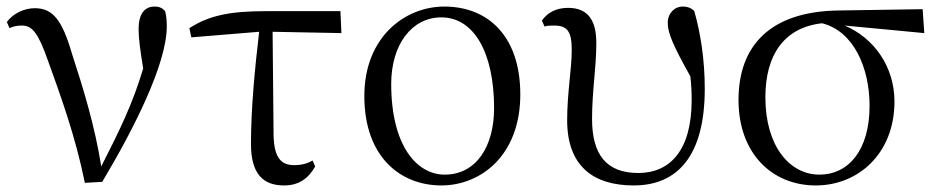

<svg xmlns="http://www.w3.org/2000/svg" viewBox="-20 -551 2862 586"><path d="M239 7 292 4C390 -160 489 -357 489 -470C489 -488 488 -501 484 -517C476 -526 467 -531 452 -531C420 -531 403 -507 403 -462C403 -434 408 -397 417 -342C385 -234 345 -153 289 -43C270 -165 233 -285 200 -386C170 -489 142 -526 86 -526C54 -526 20 -510 1 -484L9 -465C19 -470 31 -473 47 -473C79 -473 97 -449 126 -367C165 -259 210 -136 239 7Z M847 15C892 15 921 -6 942 -43L934 -61C918 -52 901 -47 878 -47C841 -47 817 -65 815 -137L812 -454L1022 -450L1019 -517H793C682 -517 618 -504 558 -465L564 -437L771 -454C758 -344 746 -221 746 -112C746 -20 783 15 847 15Z M1327 15C1446 15 1568 -75 1568 -263C1568 -439 1471 -531 1336 -531C1216 -531 1092 -438 1092 -258C1092 -70 1204 15 1327 15ZM1337 -18C1253 -18 1174 -105 1174 -295C1174 -415 1237 -498 1327 -498C1426 -498 1488 -391 1488 -221C1488 -106 1435 -18 1337 -18Z M1914 15C2047 15 2131 -74 2131 -280C2131 -369 2118 -451 2099 -517C2091 -526 2079 -531 2064 -531C2038 -531 2018 -510 2018 -481C2018 -450 2035 -411 2087 -318C2090 -292 2091 -269 2091 -246C2091 -92 2025 -23 1928 -23C1830 -23 1787 -80 1787 -188C1787 -275 1800 -342 1800 -420C1800 -487 1776 -527 1714 -527C1678 -527 1651 -513 1634 -488L1642 -470C1650 -473 1660 -473 1671 -473C1712 -473 1725 -455 1725 -398C1725 -341 1711 -267 1711 -184C1711 -45 1790 15 1914 15Z M2470 15C2600 15 2710 -83 2710 -241C2710 -347 2648 -435 2558 -473L2801 -450L2796 -523L2539 -519C2330 -516 2234 -411 2234 -246C2234 -84 2335 15 2470 15ZM2489 -480C2585 -456 2634 -345 2634 -228C2634 -93 2570 -18 2481 -18C2390 -18 2316 -105 2316 -254C2316 -382 2372 -467 2489 -480Z"/></svg>

Font: Noto Serif CJK TC
Style: Regular
Weight: 400
Designer: Ryoko NISHIZUKA 西塚涼子 (kana & ideographs); Frank Grießhammer (Latin, Greek & Cyrillic); Wenlong ZHANG 张文龙 (bopomofo); San
Foundry: Adobe
Version: Version 2.001;hotconv 1.1.0;makeotfexe 2.6.0